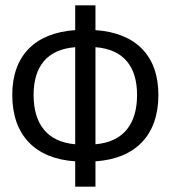

<svg xmlns="http://www.w3.org/2000/svg" viewBox="-20 -688 640 720"><path d="M106 -332C106 -439 157 -503 262 -511V-147C157 -156 106 -223 106 -332ZM494 -332C494 -223 443 -156 338 -147V-511C443 -503 494 -439 494 -332ZM262 12H338V-83C488 -93 574 -181 574 -332C574 -480 488 -565 338 -575V-668H262V-575C112 -565 26 -480 26 -332C26 -181 112 -93 262 -83Z"/></svg>

Font: Hasklig
Style: Regular
Weight: 400
Monospace: yes
Designer: Paul D. Hunt, Teo Tuominen
Foundry: Adobe Systems Incorporated
Version: Version 2.030;PS 1.0;hotconv 16.6.51;makeotf.lib2.5.65220